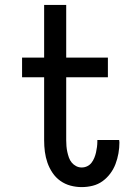

<svg xmlns="http://www.w3.org/2000/svg" viewBox="-20 -755 540 783"><path d="M313 8Q290 8 267.5 2Q245 -4 226 -17.5Q207 -31 194 -50.5Q181 -70 173.5 -91.5Q166 -113 163 -136Q160 -159 160 -183V-440H70V-520H160V-735H250V-520H420V-440H250V-183Q250 -171 251 -159Q252 -147 254.5 -135.5Q257 -124 261 -112.5Q265 -101 272.5 -92Q280 -83 290.5 -77.5Q301 -72 313 -72Q325 -72 335.5 -77Q346 -82 353 -91Q360 -100 364.5 -111Q369 -122 371.5 -133Q374 -144 375.5 -155.5Q377 -167 377 -178V-184H466Q466 -181 466.5 -179Q467 -177 467 -174Q467 -152 463 -129.5Q459 -107 451 -86Q443 -65 429.5 -47Q416 -29 398 -16Q380 -3 358 2.5Q336 8 313 8Z"/></svg>

Font: Iosevka Bendy Medium
Style: Regular
Weight: 500
Monospace: yes
Designer: Belleve Invis
Foundry: Belleve Invis
Version: Version 30.1.2